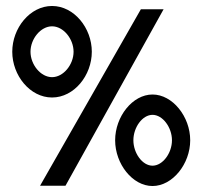

<svg xmlns="http://www.w3.org/2000/svg" viewBox="-20 -611 679 642"><path d="M21 -438C21 -359 80 -285 154 -285C228 -285 287 -359 287 -438C287 -517 228 -591 154 -591C80 -591 21 -517 21 -438ZM82 -438C82 -481 116 -523 154 -523C192 -523 226 -481 226 -438C226 -395 192 -353 154 -353C116 -353 82 -395 82 -438ZM114 10H199L527 -580H451ZM365 -142C365 -63 423 11 490 11C557 11 616 -63 616 -142C616 -221 557 -295 490 -295C423 -295 365 -221 365 -142ZM426 -142C426 -185 456 -227 490 -227C524 -227 555 -185 555 -142C555 -99 524 -57 490 -57C456 -57 426 -99 426 -142Z"/></svg>

Font: Charger Pro
Style: BdNar
Weight: 700
Designer: Jasper
Foundry: Cannot Into Space Fonts
Version: Version 1.09